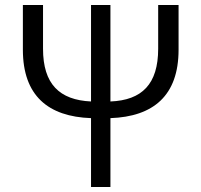

<svg xmlns="http://www.w3.org/2000/svg" viewBox="-20 -752 810 772"><path d="M346 0H424V-277C596 -283 698 -367 698 -552V-732H616V-556C616 -414 551 -349 424 -344V-732H346V-344C219 -350 153 -414 153 -556V-732H72V-552C72 -367 174 -283 346 -277Z"/></svg>

Font: ChiuKong Gothic CL Normal
Style: Regular
Weight: 350
Designer: Ryoko NISHIZUKA 西塚涼子 (kana, bopomofo & ideographs); Paul D. Hunt (Latin, Greek & Cyrillic); Sandoll Communications 산돌커뮤니
Foundry: Adobe
Version: Version 1.300